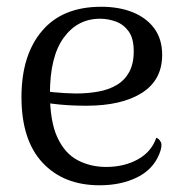

<svg xmlns="http://www.w3.org/2000/svg" viewBox="-20 -541 551 574"><path d="M277.7 12.9Q170.3 12.9 107.3 -54.5Q44.2 -122 44.2 -250.8Q44.2 -375.8 105.4 -448.3Q166.5 -520.8 282.5 -520.8Q336.2 -520.8 377 -504.3Q417.8 -487.8 441.3 -456Q464.8 -424.1 464.8 -376.8Q464.8 -301.8 404.2 -263.3Q343.7 -224.9 237.9 -224.9Q196.3 -224.9 158.3 -228.5Q120.4 -232.1 80.8 -240.2L82.7 -272.6Q108 -268.5 141.3 -265.2Q174.5 -261.9 207 -261.5Q242.5 -261.5 273.9 -267.2Q305.3 -272.8 329.1 -287Q352.9 -301.1 366.3 -325.8Q379.8 -350.5 379.8 -387.5Q379.8 -426.3 364.8 -447Q349.9 -467.8 326.8 -476.4Q303.7 -485 279.1 -485Q211.8 -485 170.5 -428.4Q129.3 -371.8 129.3 -261.3Q129.3 -178.4 151.4 -130.5Q173.5 -82.5 211.9 -62.2Q250.3 -41.9 297.3 -41.9Q351.2 -41.9 392 -64.5Q432.9 -87 447.3 -129.3Q457.2 -125.3 461.5 -114.5Q465.7 -103.6 455.8 -79.4Q436.8 -33.6 389 -10.3Q341.2 12.9 277.7 12.9Z"/></svg>

Font: Arima Thin
Style: Regular
Weight: 100
Designer: Joana Correia and Natanael Gama
Foundry: NDISCOVER
Version: Version 1.101;gftools[0.9.23]